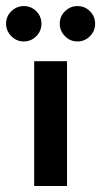

<svg xmlns="http://www.w3.org/2000/svg" viewBox="-62 -621 337 641"><path d="M52.1 0V-416.7H161.8V0ZM17.4 -482.6Q-6.9 -482.6 -24.3 -500.3Q-41.7 -518.1 -41.7 -541.7Q-41.7 -566.7 -24 -583.7Q-6.2 -600.7 17.4 -600.7Q42.4 -600.7 59.4 -583.3Q76.4 -566 76.4 -541.7Q76.4 -517.4 59 -500Q41.7 -482.6 17.4 -482.6ZM196.5 -482.6Q172.2 -482.6 154.9 -500.3Q137.5 -518.1 137.5 -541.7Q137.5 -566.7 155.2 -583.7Q172.9 -600.7 196.5 -600.7Q221.5 -600.7 238.5 -583.3Q255.6 -566 255.6 -541.7Q255.6 -517.4 238.2 -500Q220.8 -482.6 196.5 -482.6Z"/></svg>

Font: Afacad SemiBold
Style: Regular
Weight: 600
Designer: Kristian Moeller
Foundry: Dicotype
Version: Version 1.000